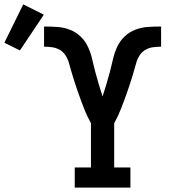

<svg xmlns="http://www.w3.org/2000/svg" viewBox="-168 -856 788 876"><path d="M173 0V-92H247V-294Q238 -310 230 -327Q222 -344 215.5 -361Q209 -378 202.5 -395Q196 -412 190 -429.5Q184 -447 178 -464.5Q172 -482 166.5 -500Q161 -518 156 -535.5Q151 -553 146 -570.5Q141 -588 130.5 -604Q120 -620 104 -629Q88 -638 69.5 -640.5Q51 -643 33 -643V-735H34Q64 -735 93.5 -733Q123 -731 150.5 -720.5Q178 -710 199.5 -689.5Q221 -669 233.5 -642Q246 -615 252.5 -586Q259 -557 266.5 -528.5Q274 -500 282.5 -472Q291 -444 300 -416Q309 -444 317.5 -472Q326 -500 333.5 -528.5Q341 -557 347.5 -586Q354 -615 366.5 -642Q379 -669 400.5 -689.5Q422 -710 449.5 -720.5Q477 -731 506.5 -733Q536 -735 566 -735H567V-643Q549 -643 530.5 -640.5Q512 -638 496 -629Q480 -620 469.5 -604Q459 -588 454 -570.5Q449 -553 444 -535.5Q439 -518 433.5 -500Q428 -482 422 -464.5Q416 -447 410 -429.5Q404 -412 397.5 -395Q391 -378 384.5 -361Q378 -344 370 -327Q362 -310 353 -294V-92H427V0ZM-77 -626 -148 -661 -62 -836 32 -789Z"/></svg>

Font: Iosevka Curly Slab SmBdEx
Style: Regular
Weight: 600
Width: 7
Monospace: yes
Designer: Belleve Invis
Foundry: Belleve Invis
Version: Version 11.1.0; ttfautohint (v1.8.3)